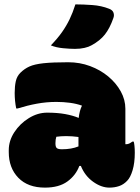

<svg xmlns="http://www.w3.org/2000/svg" viewBox="-20 -846 640 876"><path d="M552 -350V-188H556Q564 -188 571.5 -192Q579 -196 584 -200H590Q592 -195 593.5 -180.5Q595 -166 595 -149Q595 -103 585 -69.5Q575 -36 560 -21Q544 -4 523.5 3Q503 10 479 10Q442 10 404.5 -17Q367 -44 349 -89H342Q326 -46 287.5 -18Q249 10 185 10Q107 10 63.5 -35Q20 -80 20 -152V-161Q20 -204 45.5 -243Q71 -282 111.5 -307Q152 -332 195 -332Q242 -332 277.5 -325.5Q313 -319 339 -308Q343 -342 354 -364Q329 -373 299 -377Q269 -381 237 -381Q192 -381 148.5 -373Q105 -365 60 -351H54Q47 -385 47 -422Q47 -452 52 -475Q57 -498 73 -514Q91 -532 114 -542.5Q137 -553 178.5 -557.5Q220 -562 291 -562Q344 -562 391 -544.5Q438 -527 474 -497Q510 -467 531 -429Q552 -391 552 -350ZM233 -191Q233 -176 239 -170.5Q245 -165 263 -165Q306 -165 338 -178V-221Q324 -223 309.5 -224Q295 -225 282 -225Q258 -225 237 -222Q233 -210 233 -193ZM324 -826Q359 -826 401 -823Q443 -820 478 -806Q494 -800 498 -787.5Q502 -775 497 -763Q481 -717 458.5 -688.5Q436 -660 397 -639Q385 -632 365.5 -627.5Q346 -623 322 -623Q300 -623 268 -626Q236 -629 212 -639Q243 -671 263 -699.5Q283 -728 297.5 -758Q312 -788 324 -826Z"/></svg>

Font: Recursive Sn Csl St XBk
Style: Regular
Weight: 1000
Version: Version 1.079;hotconv 1.0.112;makeotfexe 2.5.65598; ttfautoh